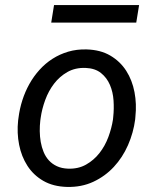

<svg xmlns="http://www.w3.org/2000/svg" viewBox="-20 -735 627 765"><path d="M53.7 -265.6Q58.1 -301.3 69.1 -335.7Q80.1 -370.1 97.2 -400.6Q114.3 -431.2 137.5 -456.8Q160.6 -482.4 189.2 -500.7Q217.8 -519 251.7 -529.1Q285.6 -539.1 324.7 -538.1Q380.4 -536.6 419.7 -513.4Q459 -490.2 482.9 -452.9Q506.8 -415.5 515.9 -367.9Q524.9 -320.3 519.5 -270.5L518.6 -259.3Q511.7 -206.1 490 -156.7Q468.3 -107.4 433.6 -70.1Q398.9 -32.7 351.8 -10.7Q304.7 11.2 247.1 9.8Q191.9 8.3 152.6 -14.4Q113.3 -37.1 89.4 -74.2Q65.4 -111.3 56.2 -158.2Q46.9 -205.1 52.2 -254.9ZM140.6 -254.9Q138.2 -234.4 138.4 -212.4Q138.7 -190.4 142.3 -169.4Q146 -148.4 153.8 -129.4Q161.6 -110.4 174.8 -95.9Q188 -81.5 206.8 -72.8Q225.6 -64 251 -63Q291.5 -61.5 322.8 -79.1Q354 -96.7 376.2 -125Q398.4 -153.3 411.6 -188.7Q424.8 -224.1 430.2 -259.3L431.2 -270Q434.6 -300.8 432.4 -334.5Q430.2 -368.2 418 -396.7Q405.8 -425.3 382.3 -444.1Q358.9 -462.9 320.8 -464.4Q279.8 -465.8 248.5 -448Q217.3 -430.2 195.3 -401.4Q173.3 -372.6 160.2 -336.7Q147 -300.8 142.1 -265.6ZM522.9 -645H184.1L195.3 -714.8H534.2Z"/></svg>

Font: Roboto Mono
Style: Italic
Weight: 400
Designer: Google
Version: Version 2.000985; 2015; ttfautohint (v1.3)